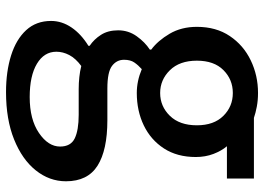

<svg xmlns="http://www.w3.org/2000/svg" viewBox="-136 -468 851 618"><g transform="rotate(90 289.0 -158.5)"><path d="M275.9 247.1Q209.5 247.1 157.7 230.7Q106 214.4 76.4 182.1Q46.9 149.9 46.9 102.1Q46.9 67.4 67.9 36.4Q88.9 5.4 127 -18.1V-22Q106 -36.1 91.6 -58.6Q77.1 -81.1 77.1 -113.8Q77.1 -147 96.2 -173.6Q115.2 -200.2 139.2 -215.8V-220.2Q110.4 -241.7 88.1 -279.5Q65.9 -317.4 65.9 -367.2Q65.9 -429.2 95.5 -473.1Q125 -517.1 173.6 -540.5Q222.2 -564 278.8 -564Q302.2 -564 322.8 -560.1Q343.3 -556.2 358.9 -550.8H554.2V-463.9H450.2Q464.8 -446.8 474.9 -420.7Q484.9 -394.5 484.9 -363.8Q484.9 -303.7 457.3 -261.2Q429.7 -218.8 383.1 -196.3Q336.4 -173.8 278.8 -173.8Q240.2 -173.8 202.1 -189.9Q189.5 -178.7 180.7 -166Q171.9 -153.3 171.9 -132.8Q171.9 -108.9 191.7 -94Q211.4 -79.1 264.2 -79.1H366.2Q462.9 -79.1 512.9 -47.4Q563 -15.6 563 54.2Q563 107.4 527.8 151.4Q492.7 195.3 428.2 221.2Q363.8 247.1 275.9 247.1ZM278.8 -249Q321.8 -249 352.3 -280.3Q382.8 -311.5 382.8 -367.2Q382.8 -421.9 352.5 -452.4Q322.3 -482.9 278.8 -482.9Q235.4 -482.9 205.1 -452.6Q174.8 -422.4 174.8 -367.2Q174.8 -311.5 205.6 -280.3Q236.3 -249 278.8 -249ZM292 170.9Q363.8 170.9 407.5 141.1Q451.2 111.3 451.2 73.2Q451.2 38.6 424.8 25.9Q398.4 13.2 349.1 13.2H266.1Q246.6 13.2 228 11.2Q209.5 9.3 191.9 4.9Q167.5 22.9 156.7 43.5Q146 64 146 85Q146 124.5 184.8 147.7Q223.6 170.9 292 170.9Z"/></g></svg>

Font: Source Han Sans CN Medium
Style: Regular
Weight: 500
Designer: Ryoko NISHIZUKA  (kana, bopomofo & ideographs); Paul D. Hunt (Latin, Greek & Cyrillic); Sandoll Communications , Soo-you
Foundry: Adobe
Version: Version 2.004;hotconv 1.0.118;makeotfexe 2.5.65603